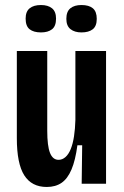

<svg xmlns="http://www.w3.org/2000/svg" viewBox="-20 -731 494 764"><path d="M166 13Q106 13 76.5 -33.5Q47 -80 47 -181V-528H168V-211Q168 -150 179 -122.5Q190 -95 213 -95Q228 -95 240.5 -106Q253 -117 261.5 -138Q270 -159 274.5 -188.5Q279 -218 280 -254V-528H402V-217V0H305L307 -153H288Q280 -93 264.5 -56.5Q249 -20 225 -3.5Q201 13 166 13ZM304 -602Q277 -602 260.5 -615Q244 -628 244 -656Q244 -685 260 -698Q276 -711 304 -711Q334 -711 349.5 -698Q365 -685 365 -656Q365 -627 349 -614.5Q333 -602 304 -602ZM143 -602Q114 -602 98 -614.5Q82 -627 82 -657Q82 -685 98 -698Q114 -711 143 -711Q171 -711 187 -698Q203 -685 203 -657Q203 -627 187 -614.5Q171 -602 143 -602Z"/></svg>

Font: Bricolage Grotesque 24pt Condensed SemiBold
Style: Regular
Weight: 600
Width: 3
Designer: Mathieu Triay
Foundry: Atelier Triay
Version: Version 1.001;gftools[0.9.33.dev8+g029e19f]